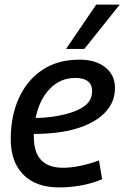

<svg xmlns="http://www.w3.org/2000/svg" viewBox="-20 -810 544 840"><path d="M427 -26Q385 -8 336 1Q287 10 239 10Q138 10 82.5 -45.5Q27 -101 27 -201Q27 -302 62.5 -380.5Q98 -459 165 -504Q232 -549 328 -549Q398 -549 440.5 -515.5Q483 -482 483 -425Q483 -351 421.5 -301Q360 -251 251 -233Q219 -228 187.5 -226Q156 -224 128 -224Q128 -218 128 -211Q128 -76 256 -76Q289 -76 329 -84Q369 -92 413 -108ZM309 -469Q244 -469 198 -421.5Q152 -374 136 -294Q158 -294 180.5 -296Q203 -298 226 -302Q299 -314 341 -340Q383 -366 383 -411Q383 -469 309 -469ZM269 -596 401 -790H504L349 -596Z"/></svg>

Font: Georama Medium
Style: Italic
Weight: 500
Italic angle: -9°
Designer: Jean-Baptiste Levee
Foundry: Production Type
Version: Version 1.000